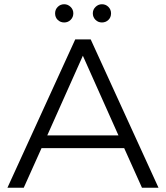

<svg xmlns="http://www.w3.org/2000/svg" viewBox="-20 -886 784 906"><path d="M566 -187H176L92 0H15L335 -700H408L728 0H650ZM539 -247 371 -623 203 -247ZM240 -823Q240 -841 252.5 -853.5Q265 -866 283 -866Q300 -866 313 -853.5Q326 -841 326 -823Q326 -805 313.5 -792.5Q301 -780 283 -780Q265 -780 252.5 -792Q240 -804 240 -823ZM461 -866Q479 -866 491.5 -853.5Q504 -841 504 -823Q504 -804 491.5 -792Q479 -780 461 -780Q443 -780 430.5 -792.5Q418 -805 418 -823Q418 -841 431 -853.5Q444 -866 461 -866Z"/></svg>

Font: APTA Sans Regular
Style: Regular
Weight: 400
Version: Version 7.200